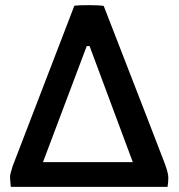

<svg xmlns="http://www.w3.org/2000/svg" viewBox="-20 -726 694 746"><path d="M269 -704Q287 -706 326 -706Q365 -706 383 -703Q608 -124 621 -88.5Q634 -53 634 -35.5Q634 -18 631 0H22Q19 -30 19 -39.5Q19 -49 29 -80ZM328 -547H317L147 -96H496Z"/></svg>

Font: Inika
Style: Bold
Weight: 700
Version: Version 1.001